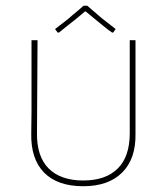

<svg xmlns="http://www.w3.org/2000/svg" viewBox="-20 -646 581 669"><path d="M270 2.9Q180.7 2.9 133.8 -44.4Q86.9 -92.3 88.9 -181.2L89.8 -254.9V-505.9H110.8L108.9 -182.1Q107.9 -100.6 149.4 -59.1Q191.4 -17.1 270 -17.1Q348.6 -17.1 390.6 -59.1Q432.1 -100.6 432.1 -182.1V-505.9H452.1V-181.2Q454.1 -93.3 405.8 -44.9Q357.9 2.9 270 2.9ZM275.9 -606Q267.1 -598.1 245.1 -580.1Q215.8 -556.6 214.8 -556.2Q200.7 -544.4 185.1 -532.2L180.2 -533.2L171.9 -544.9Q185.1 -555.2 202.6 -568.4Q216.8 -579.1 234.9 -595.2Q248 -605.5 271 -626H284.2Q313.5 -600.1 318.8 -596.2Q334.5 -582 351.6 -569.3Q357.9 -564.5 382.8 -544.9L375 -533.2L371.1 -532.2Q352.5 -544.9 339.4 -556.2Q327.6 -566.4 310.1 -580.1Q282.7 -602.5 278.8 -606Z"/></svg>

Font: Datalegreya
Style: Dot
Weight: 700
Designer: Figs Lab
Foundry: Figs Lab
Version: Version 1.002;PS 001.002;hotconv 1.0.70;makeotf.lib2.5.58329